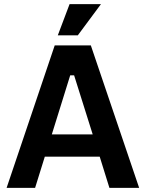

<svg xmlns="http://www.w3.org/2000/svg" viewBox="-20 -910 706 930"><path d="M245 -690H420L654 0H510L463 -151H197L150 0H12ZM429 -259 339 -545H320L231 -259ZM317 -890H469L357 -739H260Z"/></svg>

Font: Mozilla Text BETA
Style: Bold
Weight: 700
Designer: Studio DRAMA
Foundry: Studio DRAMA
Version: Version 0.100